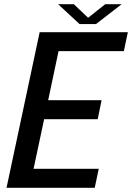

<svg xmlns="http://www.w3.org/2000/svg" viewBox="-20 -890 626 910"><path d="M208.5 -647.5 269.5 -704.5 201 -380.5 182 -415H461.5L443 -325H163.5L196.5 -359.5L127 -33L90 -90H448L429 0H11L168 -737.5H586L567 -647.5ZM255.5 -870H330L411.5 -792.5H381L478.5 -870H556.5L435 -776H357Z"/></svg>

Font: Epilogue Medium
Style: Italic
Weight: 500
Italic angle: -12°
Designer: Tyler Finck
Foundry: Etcetera Type Co
Version: Version 2.112